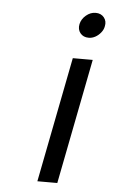

<svg xmlns="http://www.w3.org/2000/svg" viewBox="-47 -639 394 672"><g transform="rotate(5 149.5 -302.5)"><path d="M110 0 196 -440H266L180 0ZM245 -516Q226 -516 215.5 -529Q205 -542 209 -561Q213 -579 228.5 -592Q244 -605 262 -605Q281 -605 291.5 -592Q302 -579 298 -561Q296 -549 287.5 -538.5Q279 -528 268 -522Q257 -516 245 -516Z"/></g></svg>

Font: Teachers
Style: Italic
Weight: 400
Italic angle: -11°
Designer: Alfredo Marco Pradil, Chank Diesel
Version: Version 1.001